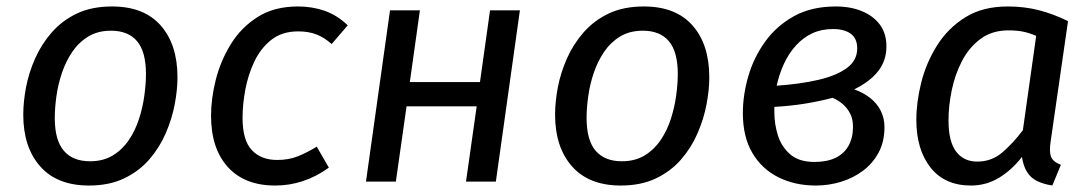

<svg xmlns="http://www.w3.org/2000/svg" viewBox="-20 -559 3360 591"><path d="M253.9 12.1Q155.8 12.1 103.7 -46.9Q51.6 -106 51.6 -206Q51.6 -245.1 60.1 -290.2Q68.7 -335.2 88.2 -379.2Q107.7 -423.2 139.7 -459.7Q171.8 -496.2 217.3 -517.7Q262.9 -539.1 325 -539.1Q423.1 -539.1 474.7 -480.6Q526.3 -422.1 526.3 -321Q526.3 -282.9 517.8 -237.9Q509.3 -192.9 490.2 -148.9Q471.2 -104.9 439.7 -68.4Q408.1 -31.9 362.1 -9.9Q316 12.1 253.9 12.1ZM257.1 -62.6Q297.9 -62.6 327.3 -80.6Q356.7 -98.5 376.6 -128Q396.5 -157.4 407.9 -192.9Q419.4 -228.3 424.3 -264.7Q429.3 -301.1 429.3 -331Q429.3 -399.8 402 -432.1Q374.6 -464.5 321.9 -464.5Q281 -464.5 251.6 -446.5Q222.2 -428.5 202.3 -399.1Q182.4 -369.6 170.5 -334.2Q158.6 -298.8 153.6 -262.4Q148.6 -226 148.6 -196Q148.6 -127.3 176.5 -94.9Q204.3 -62.6 257.1 -62.6Z M897.1 -539.1Q941.2 -539.1 979.8 -525.6Q1018.3 -512 1050.3 -481L1000.9 -423.5Q976.9 -444.5 953 -453.4Q929 -462.4 898.1 -462.4Q848.2 -462.4 815.3 -436.5Q782.4 -410.6 763 -369.7Q743.6 -328.8 735.1 -282.9Q726.6 -237 726.6 -196.2Q726.6 -127.4 755.1 -97Q783.5 -66.6 833.3 -66.6Q868.2 -66.6 896.1 -77.6Q924 -88.6 955 -107.6L992.3 -43Q953.3 -15 912.3 -1.5Q871.2 12.1 827.1 12.1Q732.9 12.1 681.2 -45Q629.6 -102.1 629.6 -203.1Q629.6 -255.1 644.1 -313.1Q658.7 -371.1 690.2 -422.6Q721.8 -474.1 772.9 -506.6Q824 -539.1 897.1 -539.1Z M1506.3 0H1414.4L1447.3 -231.7H1231.4L1198.5 0H1106.5L1180.5 -527.1H1272.5L1241.5 -306.3H1457.4L1488.4 -527.1H1580.3Z M1890.9 12.1Q1792.8 12.1 1740.7 -46.9Q1688.6 -106 1688.6 -206Q1688.6 -245.1 1697.1 -290.2Q1705.7 -335.2 1725.2 -379.2Q1744.7 -423.2 1776.7 -459.7Q1808.8 -496.2 1854.3 -517.7Q1899.9 -539.1 1962 -539.1Q2060.1 -539.1 2111.7 -480.6Q2163.3 -422.1 2163.3 -321Q2163.3 -282.9 2154.8 -237.9Q2146.3 -192.9 2127.2 -148.9Q2108.2 -104.9 2076.7 -68.4Q2045.1 -31.9 1999.1 -9.9Q1953 12.1 1890.9 12.1ZM1894.1 -62.6Q1934.9 -62.6 1964.3 -80.6Q1993.7 -98.5 2013.6 -128Q2033.5 -157.4 2044.9 -192.9Q2056.4 -228.3 2061.3 -264.7Q2066.3 -301.1 2066.3 -331Q2066.3 -399.8 2039 -432.1Q2011.6 -464.5 1958.9 -464.5Q1918 -464.5 1888.6 -446.5Q1859.2 -428.5 1839.3 -399.1Q1819.4 -369.6 1807.5 -334.2Q1795.6 -298.8 1790.6 -262.4Q1785.6 -226 1785.6 -196Q1785.6 -127.3 1813.5 -94.9Q1841.3 -62.6 1894.1 -62.6Z M2553 -539.1Q2598.1 -539.1 2633.2 -524.6Q2668.3 -510.1 2688.4 -483.1Q2708.5 -456.1 2708.5 -416Q2708.5 -373 2683.5 -340.5Q2658.4 -308 2609.3 -284Q2637.4 -274 2658.4 -257.5Q2679.4 -241.1 2691 -218.1Q2702.5 -195.1 2702.5 -168Q2702.5 -122.9 2684.5 -89.4Q2666.4 -55.9 2636.4 -33.4Q2606.3 -10.9 2568.7 0.6Q2531.1 12.1 2491 12.1Q2426.9 12.1 2375.8 -13.4Q2324.7 -39 2295.7 -88.5Q2266.6 -138 2266.6 -211.1Q2266.6 -266.2 2283.2 -323.7Q2299.7 -381.2 2334.8 -430.2Q2369.9 -479.2 2423.9 -509.2Q2478 -539.1 2553 -539.1ZM2542.8 -257.9Q2505.9 -248 2461.1 -240.5Q2416.3 -233 2363.6 -230Q2363.6 -225 2363.6 -221.5Q2363.6 -218 2363.6 -213Q2363.6 -177 2374.5 -142.1Q2385.5 -107.2 2412.4 -83.9Q2439.3 -60.5 2487.1 -60.5Q2525.9 -60.5 2552.3 -73.4Q2578.7 -86.4 2592.1 -110.8Q2605.6 -135.2 2605.6 -169.1Q2605.6 -193 2596.6 -209.9Q2587.7 -226.9 2573.7 -238.9Q2559.7 -250.9 2542.8 -257.9ZM2544 -469.6Q2508.1 -469.6 2479.7 -456.2Q2451.3 -442.7 2429.4 -418.3Q2407.5 -393.9 2393 -362.5Q2378.6 -331.1 2370.6 -295.2Q2443.4 -300.3 2499.1 -313.2Q2554.9 -326.2 2586.7 -349.6Q2618.6 -373 2618.6 -409.9Q2618.6 -440.7 2598.7 -455.2Q2578.8 -469.6 2544 -469.6Z M3082 -539.1Q3133 -539.1 3177.7 -527.6Q3222.4 -516.1 3267.5 -494L3213.6 -120.5Q3209.6 -92.5 3215 -77Q3220.5 -61.6 3245.5 -51.6L3219.2 12Q3193.1 8.1 3173 -1.4Q3153 -11 3141.4 -29.5Q3129.8 -48 3125.7 -76Q3094.8 -36 3055.3 -11.9Q3015.8 12.1 2968.7 12.1Q2887.7 12.1 2844.1 -43.5Q2800.6 -99 2800.6 -190.1Q2800.6 -244.1 2815.6 -304.6Q2830.7 -365.2 2864.2 -418.7Q2897.7 -472.2 2951.3 -505.7Q3004.9 -539.1 3082 -539.1ZM3083.9 -465.5Q3034.1 -465.5 2998.7 -439.6Q2963.3 -413.6 2941.4 -371.7Q2919.5 -329.8 2909.6 -281.4Q2899.6 -233 2899.6 -189.1Q2899.6 -123.3 2923 -92.4Q2946.4 -61.6 2988.2 -61.6Q3031.9 -61.6 3064.8 -89.5Q3097.7 -117.3 3128.5 -158.2L3169.5 -448.6Q3148.6 -457.6 3129.2 -461.6Q3109.8 -465.5 3083.9 -465.5Z"/></svg>

Font: Fira Sans Variable
Style: Italic
Weight: 397
Italic angle: -8°
Designer: Carrois Corporate & Edenspiekermann AG
Foundry: Carrois Corporate GbR & Edenspiekermann AG
Version: Version 4.202